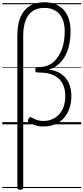

<svg xmlns="http://www.w3.org/2000/svg" viewBox="-20 -1103 740 1703"><path d="M159 580Q146 580 140 575Q134 570 134 561V-793Q134 -881 159.5 -946Q185 -1011 238.5 -1047Q292 -1083 375 -1083Q429 -1083 472 -1065.5Q515 -1048 545 -1015Q575 -982 590.5 -934.5Q606 -887 606 -826Q606 -788 601.5 -751.5Q597 -715 587.5 -680.5Q578 -646 562.5 -615.5Q547 -585 525.5 -559.5Q504 -534 476.5 -515.5Q449 -497 414 -486Q485 -476 528.5 -443.5Q572 -411 592.5 -362Q613 -313 613 -253Q613 -190 595 -139.5Q577 -89 544.5 -53.5Q512 -18 466.5 0.5Q421 19 365 19Q323 19 292 8Q261 -3 236 -19Q227 -25 227.5 -33Q228 -41 233 -50Q239 -62 247 -63.5Q255 -65 264 -59Q286 -46 310 -38Q334 -30 365 -30Q407 -30 442.5 -45Q478 -60 504.5 -88.5Q531 -117 545 -158.5Q559 -200 559 -253Q559 -314 535.5 -360.5Q512 -407 460 -433.5Q408 -460 320 -460H310Q302 -460 297.5 -465Q293 -470 293 -484Q293 -497 297.5 -502.5Q302 -508 310 -508H324Q363 -508 396 -519.5Q429 -531 454.5 -553Q480 -575 498.5 -604.5Q517 -634 530 -669.5Q543 -705 548.5 -745Q554 -785 554 -827Q554 -892 532.5 -938Q511 -984 471 -1008.5Q431 -1033 375 -1033Q307 -1033 265.5 -1002Q224 -971 205 -916Q186 -861 186 -788V561Q186 570 180 575Q174 580 159 580ZM0 555H700V565H0ZM0 -20H700V0H0ZM0 -505H700V-500H0ZM0 -1075H700V-1065H0Z"/></svg>

Font: Playwrite AR Guides
Style: Regular
Weight: 400
Designer: Veronika Burian, José Scaglione
Foundry: TypeTogether
Version: Version 1.003